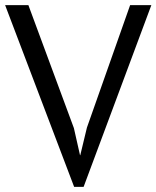

<svg xmlns="http://www.w3.org/2000/svg" viewBox="-22 -720 612 751"><path d="M267 -219 291 -113H292L318 -221L487 -700H570L305 11H268L-2 -700H89Z"/></svg>

Font: PTSans
Style: Regular
Weight: 400
Designer: A.Korolkova, O.Umpeleva, V.Yefimov
Foundry: ParaType Ltd
Version: Version 2.003W OFL